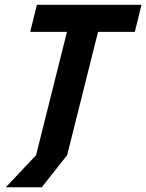

<svg xmlns="http://www.w3.org/2000/svg" viewBox="-20 -645 608 798"><path d="M4.2 133.3 129.9 0 258.3 -512.5H105.6L133.3 -625H568.1L540.3 -512.5H387.5L259 0L153.5 133.3Z"/></svg>

Font: Afacad
Style: Italic
Weight: 400
Italic angle: -14°
Designer: Kristian Moeller
Foundry: Dicotype
Version: Version 1.000